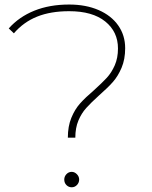

<svg xmlns="http://www.w3.org/2000/svg" viewBox="-20 -804 656 830"><path d="M386.7 -414.4Q421.1 -445.6 441.7 -467.8Q462.2 -490 476.1 -521.7Q490 -553.3 490 -594.4Q490 -666.7 435 -711.1Q380 -755.6 278.9 -755.6Q198.9 -755.6 140.6 -732.2Q82.2 -708.9 40 -660L17.8 -681.1Q62.2 -731.1 128.3 -757.8Q194.4 -784.4 278.9 -784.4Q351.1 -784.4 406.1 -760.6Q461.1 -736.7 491.1 -693.9Q521.1 -651.1 521.1 -595.6Q521.1 -547.8 505.6 -511.1Q490 -474.4 467.8 -449.4Q445.6 -424.4 408.9 -392.2Q373.3 -360 352.8 -337.2Q332.2 -314.4 318.9 -282.8Q305.6 -251.1 305.6 -208.9H273.3Q273.3 -257.8 288.3 -294.4Q303.3 -331.1 326.1 -356.7Q348.9 -382.2 386.7 -414.4ZM257.8 -27.8Q257.8 -41.1 267.2 -51.1Q276.7 -61.1 290 -61.1Q302.2 -61.1 312.2 -51.1Q322.2 -41.1 322.2 -27.8Q322.2 -14.4 312.8 -4.4Q303.3 5.6 290 5.6Q276.7 5.6 267.2 -3.9Q257.8 -13.3 257.8 -27.8Z"/></svg>

Font: Paperlogy 1 Thin
Style: Regular
Weight: 250
Designer: redesigned by Lee Juim, glyphs from Gmarket Sans & Montserrat
Foundry: PT&
Version: Version 1.001